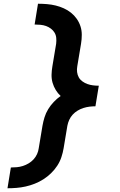

<svg xmlns="http://www.w3.org/2000/svg" viewBox="-20 -853 640 1026"><path d="M20 153 38 42Q54 42 70 40.5Q86 39 102 34Q118 29 133 20Q148 11 159.5 -1.5Q171 -14 178 -29.5Q185 -45 187 -61L207 -181Q211 -204 218 -226.5Q225 -249 237.5 -269.5Q250 -290 267 -308Q284 -326 304 -340Q289 -354 278 -372Q267 -390 261 -410.5Q255 -431 255.5 -453.5Q256 -476 260 -499L280 -619Q282 -635 280.5 -650.5Q279 -666 271.5 -678.5Q264 -691 252 -700Q240 -709 226 -714Q212 -719 196 -720.5Q180 -722 165 -722L183 -833Q207 -833 231 -831Q255 -829 277.5 -823.5Q300 -818 321 -808.5Q342 -799 359.5 -785Q377 -771 390 -752.5Q403 -734 410 -712.5Q417 -691 417 -667Q417 -643 413 -619L393 -499Q390 -483 392 -467.5Q394 -452 401 -439.5Q408 -427 420.5 -418Q433 -409 447 -404Q461 -399 476.5 -397Q492 -395 508 -395L490 -285Q474 -285 458 -283Q442 -281 426 -276Q410 -271 395 -262Q380 -253 368.5 -240.5Q357 -228 350 -212.5Q343 -197 340 -181L320 -61Q316 -37 308 -13Q300 11 286 32.5Q272 54 253 72.5Q234 91 212 105Q190 119 166 128.5Q142 138 117.5 143.5Q93 149 68.5 151Q44 153 20 153Z"/></svg>

Font: Iosevka SS04 XBd Ex
Style: Italic
Weight: 800
Width: 7
Italic angle: -9°
Monospace: yes
Designer: Belleve Invis
Foundry: Belleve Invis
Version: Version 19.0.0; ttfautohint (v1.8.4)